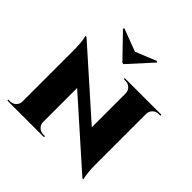

<svg xmlns="http://www.w3.org/2000/svg" viewBox="-239 -1146 1359 1359"><g transform="rotate(45 440.5 -466.5)"><path d="M419 -764 578 -939 571 -947 413 -883 245 -947 238 -939 407 -764ZM495 -700H861V-690H843Q818 -690 800 -672.5Q782 -655 781 -630V-114Q781 -77 784.5 -45Q788 -13 791 0L794 14H785L306 -412V-71Q306 -54 314.5 -40Q323 -26 337 -18Q351 -10 367 -10H386V0H20V-10H39Q64 -10 82 -27.5Q100 -45 100 -71V-590Q100 -625 97 -656Q94 -687 90 -701L87 -715H97L576 -289V-629Q575 -655 557 -672.5Q539 -690 514 -690H495Z"/></g></svg>

Font: Cinzel Decorative Black
Style: Regular
Weight: 900
Designer: Natanael Gama
Version: Version 1.001;PS 001.001;hotconv 1.0.56;makeotf.lib2.0.21325